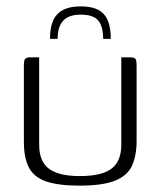

<svg xmlns="http://www.w3.org/2000/svg" viewBox="-20 -579 503 603"><path d="M233 -559Q269 -559 289.5 -547.5Q310 -536 319 -513.5Q328 -491 328 -457H304Q304 -495 289 -514Q274 -533 233 -533Q196 -533 178.5 -514Q161 -495 161 -457H137Q137 -491 146.5 -513.5Q156 -536 177.5 -547.5Q199 -559 233 -559ZM103 -399V-125Q103 -71 134.5 -48.5Q166 -26 230 -26Q300 -26 330.5 -49.5Q361 -73 361 -125V-399Q362 -399 365.5 -399Q369 -399 373 -399Q377 -399 381 -399Q385 -399 386 -399Q396 -399 400.5 -397.5Q405 -396 407 -391Q409 -386 409 -375V-137Q409 -90 394.5 -58.5Q380 -27 341 -11.5Q302 4 229 4Q164 4 125.5 -9Q87 -22 71 -52.5Q55 -83 55 -134V-375Q55 -389 59 -394Q63 -399 75 -399Q82 -399 88.5 -399Q95 -399 103 -399Z"/></svg>

Font: Genos Thin Light
Style: Regular
Weight: 300
Version: Version 1.010